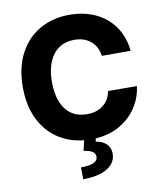

<svg xmlns="http://www.w3.org/2000/svg" viewBox="-100 -797 933 1103"><g transform="rotate(-10 367.0 -245.0)"><path d="M382.8 -570.3Q330.6 -570.3 293 -544.7Q255.4 -519 235.1 -470.5Q214.8 -421.9 214.8 -353.5Q214.8 -283.2 235.1 -234.6Q255.4 -186 293 -161.4Q330.6 -136.7 381.8 -136.7Q439 -136.7 476.6 -166Q514.2 -195.3 523.4 -247.1L691.4 -246.1Q684.6 -184.1 649.4 -127.7Q614.3 -71.3 552 -33.9Q489.7 3.4 406.7 8.8L403.3 27.3Q441.9 32.7 464.4 54.7Q486.8 76.7 487.3 111.3Q487.3 147 464.4 173.1Q441.4 199.2 398.2 213.4Q355 227.5 294.9 227.5L293.9 158.2Q392.6 158.2 392.6 113.3Q392.6 93.8 376.2 82.8Q359.9 71.8 325.2 67.4L338.9 7.8Q252.4 -1 186 -45.9Q119.6 -90.8 82.3 -169.4Q44.9 -248 44.9 -353.5Q44.9 -467.3 88.4 -549.3Q131.8 -631.3 207.8 -674.1Q283.7 -716.8 378.9 -716.8Q464.4 -716.8 531.7 -685.5Q599.1 -654.3 640.9 -594.7Q682.6 -535.2 691.4 -452.1H523.4Q516.1 -506.8 478.8 -538.6Q441.4 -570.3 382.8 -570.3Z"/></g></svg>

Font: Pretendard ExtraBold
Style: Regular
Weight: 800
Designer: Base glyphs from Inter by Rasmus Andersson; Hangeul glyphs from Noto Sans CJK(Source Han Sans) by Jang Soo-young and Kan
Foundry: Kil Hyung-jin
Version: Version 1.309